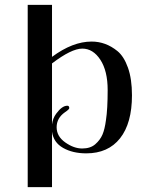

<svg xmlns="http://www.w3.org/2000/svg" viewBox="-20 -771 595 790"><path d="M194 -751V-537Q279 -600 357 -600Q415 -600 463 -561Q490 -539 506.5 -492.5Q523 -446 523 -379Q523 -264 474 -202Q425 -140 335 -140Q279 -140 239.5 -162.5Q200 -185 194 -229V-1H94V-751ZM194 -510V-259Q197 -284 211 -303Q235 -336 257 -336Q265 -336 265 -326Q265 -321 247 -309Q213 -285 213 -247.5Q213 -210 248.5 -185Q284 -160 318 -160Q352 -160 372 -177.5Q392 -195 401.5 -217Q411 -239 416 -277Q423 -322 423 -400.5Q423 -479 393 -525Q363 -571 318.5 -571Q274 -571 194 -510Z"/></svg>

Font: Spirax
Style: Regular
Weight: 400
Designer: Brenda Gallo (gbrenda1987@gmail.com)
Foundry: Brenda Gallo
Version: Version 1.002